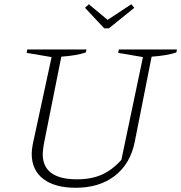

<svg xmlns="http://www.w3.org/2000/svg" viewBox="-20 -879 857 908"><path d="M338 9Q239 9 184.5 -33Q130 -75 130 -151Q130 -160 131 -171Q132 -182 135 -197L224 -609L106 -629L109 -645H389L386 -631Q342 -616 270 -611L187 -196Q185 -181 183.5 -170Q182 -159 182 -151Q182 -31 344 -31Q412 -31 461.5 -53Q511 -75 554 -123L656 -609L539 -629L542 -645H817L814 -631Q770 -616 697 -611L617 -207Q596 -104 523 -47.5Q450 9 338 9ZM473 -745 382 -842 400 -859 489 -785 601 -859 615 -842 495 -745Z"/></svg>

Font: Piazzolla ExtraLight
Style: Italic
Weight: 200
Italic angle: -11.3°
Designer: Juan Pablo del Peral
Foundry: Huerta Tipografica
Version: Version 1.330